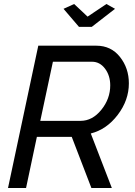

<svg xmlns="http://www.w3.org/2000/svg" viewBox="-20 -938 673 958"><path d="M297 -894 350 -918 417 -855 511 -918 554 -894 438 -804H374ZM20 0 171 -710H461Q534 -710 578.5 -654Q623 -598 623 -522Q623 -438 567.5 -365Q512 -292 433 -272L538 0H436L338 -255H164L110 0ZM382 -335Q441 -335 485.5 -390Q530 -445 530 -512Q530 -561 504 -595.5Q478 -630 439 -630H244L181 -335Z"/></svg>

Font: Raleway-v4020 Medium
Style: Italic
Weight: 500
Italic angle: -12°
Designer: Matt McInerney, Pablo Impallari, Rodrigo Fuenzalida
Foundry: Matt McInerney, Pablo Impallari, Rodrigo Fuenzalida
Version: Version 4.020;PS 004.020;hotconv 1.0.88;makeotf.lib2.5.64775